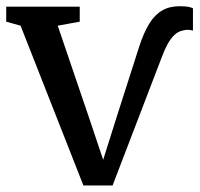

<svg xmlns="http://www.w3.org/2000/svg" viewBox="-22 -574 626 602"><path d="M239.5 7.5 42.5 -493.5 -2.5 -506V-553H228V-506L159 -493.5L257.5 -204L301.5 -73L345 -211L414.5 -428Q429 -472.5 446.2 -500.2Q463.5 -528 486.5 -541.2Q509.5 -554.5 540.5 -554.5Q559.5 -554.5 569 -552.5Q578.5 -550.5 583 -548V-478Q576 -480 568 -480.5Q560 -481 549.5 -478Q536 -475 524.5 -464Q513 -453 503.8 -436.2Q494.5 -419.5 486.5 -398L331 7.5Z"/></svg>

Font: Merriweather 24pt
Style: Regular
Weight: 400
Designer: Eben Sorkin
Foundry: Eben Sorkin
Version: Version 2.100